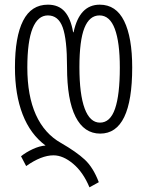

<svg xmlns="http://www.w3.org/2000/svg" viewBox="-20 -562 630 822"><path d="M209 103Q157 103 92 149L70 107Q91 90 120 76.5Q149 63 175 61Q110 13 77 -72Q44 -157 44 -273Q44 -405 79 -473.5Q114 -542 185 -542Q231 -542 257 -512.5Q283 -483 293 -424H295Q320 -542 407 -542Q477 -542 511.5 -472Q546 -402 546 -273Q546 10 409 10Q340 10 303.5 -62Q267 -134 267 -275Q267 -393 248.5 -444.5Q230 -496 185 -496Q142 -496 119.5 -440.5Q97 -385 97 -273Q97 -152 133.5 -71Q170 10 241 50Q307 88 343 121.5Q379 155 403 218L363 240Q336 175 293 139Q250 103 209 103ZM493 -273Q493 -381 471.5 -438.5Q450 -496 406 -496Q363 -496 341.5 -442.5Q320 -389 320 -274Q320 -158 342.5 -97.5Q365 -37 408 -37Q452 -37 472.5 -96.5Q493 -156 493 -273Z"/></svg>

Font: Noto Sans Georgian Light Cond
Style: Regular
Weight: 300
Width: 3
Designer: Monotype Design team
Foundry: Monotype Imaging Inc.
Version: Version 1.000